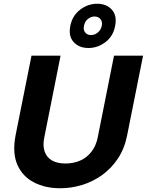

<svg xmlns="http://www.w3.org/2000/svg" viewBox="-20 -997 783 1024"><path d="M148 -700H303L216 -263Q207 -219 218.5 -187.5Q230 -156 258.5 -140.5Q287 -125 329 -125Q372 -125 407.5 -140.5Q443 -156 467.5 -187.5Q492 -219 501 -263L588 -700H743L658 -275Q644 -204 608.5 -151Q573 -98 524 -63Q475 -28 417.5 -10.5Q360 7 301 7Q222 7 161.5 -24Q101 -55 73 -117.5Q45 -180 63 -275ZM594 -859Q584 -804 542.5 -772.5Q501 -741 452 -741Q402 -741 373 -772.5Q344 -804 355 -859Q366 -914 407.5 -945.5Q449 -977 498 -977Q548 -977 576.5 -945.5Q605 -914 594 -859ZM523 -860Q527 -882 515.5 -895.5Q504 -909 484 -909Q465 -909 448.5 -895.5Q432 -882 428 -860Q423 -837 434.5 -823.5Q446 -810 465 -810Q485 -810 501.5 -823.5Q518 -837 523 -860Z"/></svg>

Font: Albert Sans ExtraBold
Style: Italic
Weight: 800
Italic angle: -11.25°
Designer: Andreas Rasmussen
Foundry: a.Foundry
Version: Version 1.025